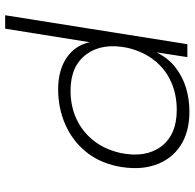

<svg xmlns="http://www.w3.org/2000/svg" viewBox="-25 -720 753 743"><g transform="rotate(-90 351.5 -348.5)"><path d="M291 8Q211 8 158 -27.5Q105 -63 84 -126.5Q63 -190 80 -273Q96 -346 139 -396.5Q182 -447 244 -473.5Q306 -500 377 -500Q451 -500 499 -467.5Q547 -435 559 -380H560L612 -705H664L552 0H502L520 -117H519Q498 -74 462 -46Q426 -18 382.5 -5Q339 8 291 8ZM298 -41Q358 -41 407.5 -63.5Q457 -86 490.5 -129Q524 -172 538 -232Q558 -329 513 -390.5Q468 -452 372 -452Q312 -452 262.5 -429Q213 -406 179 -363Q145 -320 131 -259Q111 -162 156 -101.5Q201 -41 298 -41Z"/></g></svg>

Font: Nunito Sans 7pt SemiExpanded ExtraLight
Style: Italic
Weight: 250
Width: 6
Italic angle: -9°
Designer: Vernon Adams
Foundry: Vernon Adams
Version: Version 3.101;gftools[0.9.27]